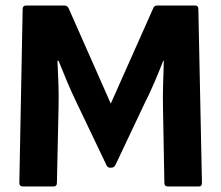

<svg xmlns="http://www.w3.org/2000/svg" viewBox="-20 -675 801 695"><path d="M63 0Q50 0 50 -13L62 -642Q62 -655 75 -655H213Q223 -655 228 -646L381 -300L535 -646Q539 -655 548 -655H687Q698 -655 698 -642L711 -13Q711 0 700 0H588Q575 0 575 -13L570 -286Q569 -329 570.5 -372Q572 -415 573 -455H571Q556 -417 539 -377Q522 -337 503 -300L398 -78Q393 -68 383 -68H378Q369 -68 365 -78L258 -302Q240 -339 223.5 -378Q207 -417 192 -455H188Q190 -415 191.5 -372Q193 -329 192 -288L186 -13Q186 0 174 0Z"/></svg>

Font: Sofia Sans Semi Condensed ExtraBold
Style: Regular
Weight: 800
Designer: Botio Nikoltchev, Ani Petrova
Foundry: lettersoup
Version: Version 4.100